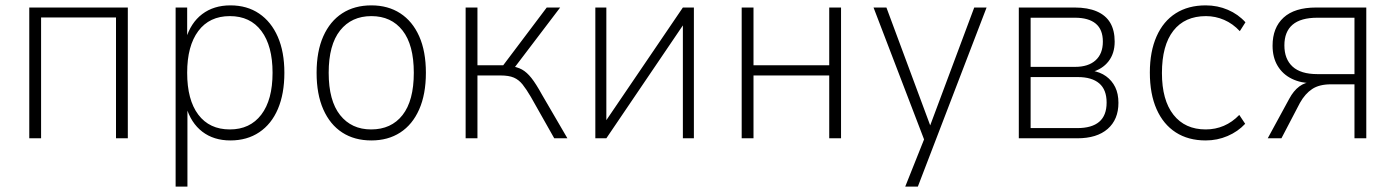

<svg xmlns="http://www.w3.org/2000/svg" viewBox="-20 -515 5197 715"><path d="M89 0V-487H456V0H412V-450H133V0Z M634 180V-487H677V-369H672Q690 -430 733 -462.5Q776 -495 838 -495Q900 -495 945 -464.5Q990 -434 1014.5 -378Q1039 -322 1039 -244Q1039 -166 1015 -109.5Q991 -53 945.5 -22.5Q900 8 838 8Q776 8 733.5 -24.5Q691 -57 673 -118H678V180ZM836 -33Q911 -33 953 -88Q995 -143 995 -244Q995 -344 953.5 -399.5Q912 -455 836 -455Q760 -455 718.5 -399.5Q677 -344 677 -244Q677 -143 718.5 -88Q760 -33 836 -33Z M1363 8Q1300 8 1254.5 -21.5Q1209 -51 1184 -107.5Q1159 -164 1159 -244Q1159 -324 1184 -380Q1209 -436 1254.5 -465.5Q1300 -495 1363 -495Q1425 -495 1470.5 -465.5Q1516 -436 1541 -380Q1566 -324 1566 -244Q1566 -164 1541 -107.5Q1516 -51 1470.5 -21.5Q1425 8 1363 8ZM1362 -33Q1437 -33 1479 -86.5Q1521 -140 1521 -244Q1521 -348 1479 -401.5Q1437 -455 1363 -455Q1289 -455 1246.5 -401.5Q1204 -348 1204 -244Q1204 -140 1246.5 -86.5Q1289 -33 1362 -33Z M1714 0V-487H1758V-272H1854L2016 -487H2066L1892 -258L1877 -270Q1906 -266 1924 -256Q1942 -246 1959 -224.5Q1976 -203 1998 -163L2093 0H2044L1957 -154Q1940 -183 1926 -200.5Q1912 -218 1893.5 -226Q1875 -234 1843 -234H1758V0Z M2197 0V-487H2238V-44H2222L2523 -487H2564V0H2523V-444H2539L2238 0Z M2742 0V-487H2786V-272H3068V-487H3112V0H3068V-234H2786V0Z M3351 180 3428 -13V22L3233 -487H3281L3450 -32H3438L3608 -487H3654L3398 180Z M3774 0V-487H3982Q4031 -487 4064.5 -472.5Q4098 -458 4114.5 -430Q4131 -402 4131 -360Q4131 -316 4108 -286.5Q4085 -257 4044 -246L4045 -252Q4077 -247 4099 -231Q4121 -215 4133 -190.5Q4145 -166 4145 -132Q4145 -70 4105 -35Q4065 0 3992 0ZM3818 -38H3992Q4046 -38 4073.5 -61.5Q4101 -85 4101 -133Q4101 -181 4073.5 -204.5Q4046 -228 3994 -228H3818ZM3818 -266H3984Q4033 -266 4060 -290.5Q4087 -315 4087 -360Q4087 -405 4060.5 -427Q4034 -449 3983 -449H3818Z M4470 8Q4405 8 4358.5 -22Q4312 -52 4287 -108.5Q4262 -165 4262 -245Q4262 -323 4287 -379.5Q4312 -436 4358.5 -465.5Q4405 -495 4470 -495Q4514 -495 4552.5 -478.5Q4591 -462 4618 -432L4597 -399Q4571 -427 4538.5 -441Q4506 -455 4471 -455Q4392 -455 4349.5 -400.5Q4307 -346 4307 -243Q4307 -142 4350 -87.5Q4393 -33 4470 -33Q4506 -33 4537.5 -46.5Q4569 -60 4595 -87L4617 -54Q4590 -25 4551.5 -8.5Q4513 8 4470 8Z M4701 0 4781 -147Q4797 -177 4818.5 -193Q4840 -209 4865 -209H4871L4869 -205Q4825 -205 4791 -221.5Q4757 -238 4738 -269.5Q4719 -301 4719 -345Q4719 -412 4760 -449.5Q4801 -487 4881 -487H5068V0H5024V-201H4936Q4893 -201 4866.5 -183.5Q4840 -166 4821 -132L4752 0ZM4886 -239H5024V-449H4886Q4824 -449 4793.5 -423Q4763 -397 4763 -346Q4763 -295 4793.5 -267Q4824 -239 4886 -239Z"/></svg>

Font: Nunito Sans 10pt SemiCondensed ExtraLight
Style: Regular
Weight: 250
Width: 4
Designer: Vernon Adams
Foundry: Vernon Adams
Version: Version 3.101;gftools[0.9.27]